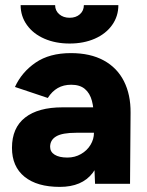

<svg xmlns="http://www.w3.org/2000/svg" viewBox="-20 -720 574 752"><path d="M348 -105.3V-250.6Q348 -295.3 340 -325.2Q332 -355.1 312.4 -371.6Q292.8 -388.1 258.8 -388.1Q228.8 -388.1 206.1 -375.1Q183.3 -362 167.2 -336.3L38.6 -379.4Q65.1 -437.5 119.5 -474.8Q173.9 -512 257.6 -512Q333.8 -512 386.3 -483.3Q438.8 -454.7 465.4 -402Q492.1 -349.3 491.4 -278.2L489.3 0H352.3ZM26.9 -141Q26.9 -219.4 78.3 -259.5Q129.6 -299.6 224.8 -299.6H357.9V-200H278.5Q224 -200 200.2 -185.9Q176.3 -171.9 176.3 -145Q176.3 -125.1 194.2 -114Q212 -102.9 244.1 -102.9Q273.2 -102.9 297.1 -116.6Q321 -130.2 334.5 -152.6Q348 -174.9 348 -200H384.6Q384.6 -96.8 342.7 -42.4Q300.9 12 214.4 12Q125 12 76 -27.8Q26.9 -67.7 26.9 -141ZM60.8 -700H195.9Q195.9 -678.3 211.9 -664.4Q227.9 -650.4 252.7 -650.4Q277.5 -650.4 293 -664.3Q308.5 -678.1 308.5 -700H443.6Q443.6 -656.2 419.1 -621.9Q394.7 -587.6 351.3 -568.5Q307.9 -549.5 252.7 -549.5Q197.4 -549.5 153.8 -568.5Q110.3 -587.4 85.6 -621.9Q60.8 -656.3 60.8 -700Z"/></svg>

Font: Oak Sans Light
Style: Regular
Weight: 400
Designer: Erik Kennedy, Walven
Foundry: Erik Kennedy, Walven
Version: Version 1.100;Glyphs 3.1.2 (3151)